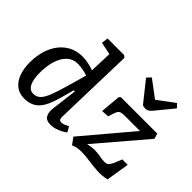

<svg xmlns="http://www.w3.org/2000/svg" viewBox="-139 -1130 1478 1478"><g transform="rotate(45 600.0 -391.0)"><path d="M529 -99Q528 -77 533.5 -67.5Q539 -58 557 -58Q571 -58 586.5 -64.5Q602 -71 618 -80L642 -37Q630 -26 608.5 -14.5Q587 -3 561 5.5Q535 14 511 14Q459 14 443.5 -17Q428 -48 434 -90L460 -300L448 -301L417 -188Q399 -123 375.5 -78Q352 -33 315.5 -9.5Q279 14 223 14Q166 14 129 -16.5Q92 -47 74 -98.5Q56 -150 56 -213Q56 -306 87.5 -378.5Q119 -451 177 -492Q235 -533 314 -533Q348 -533 383 -525Q418 -517 438 -508L445 -692L343 -713L350 -767H530L547 -754ZM246 -61Q281 -61 304.5 -84.5Q328 -108 348.5 -161.5Q369 -215 394 -304L435 -448Q416 -456 384 -462Q352 -468 325 -468Q275 -468 239.5 -435.5Q204 -403 185.5 -345Q167 -287 167 -210Q167 -139 187 -100Q207 -61 246 -61ZM742 -520H1138L1151 -476L814 -81Q833 -85 851.5 -87.5Q870 -90 887 -90Q921 -90 950.5 -84Q980 -78 1008 -78Q1023 -78 1034 -85Q1045 -92 1057.5 -115.5Q1070 -139 1088 -189H1147L1117 0Q1068 12 1016 9Q964 6 915 -1.5Q866 -9 825 -9Q794 -9 773.5 -4Q753 1 738 8L698 -47L1030 -440H865Q838 -440 823 -435Q808 -430 798.5 -410Q789 -390 777 -346L715 -343L730 -509ZM772 -764 803 -796 942 -692 1079 -794 1108 -764 991 -622Q965 -590 940 -590Q923 -590 906 -596Z"/></g></svg>

Font: Literata 7pt Medium
Style: Italic
Weight: 500
Italic angle: -2°
Designer: Latin by Veronika Burian and Jose Scaglione. Greek by Irene Vlachou. Cyrillic by Vera Evstafieva
Foundry: TypeTogether
Version: Version 3.002